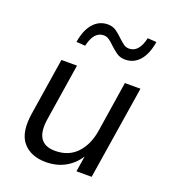

<svg xmlns="http://www.w3.org/2000/svg" viewBox="-135 -829 831 938"><g transform="rotate(20 280.5 -360.5)"><path d="M210 9Q131 9 90 -40Q49 -89 66 -193L112 -486H193L147 -193Q125 -58 234 -58Q304 -58 346.5 -103Q389 -148 401 -223L442 -486H523L446 0H367L380 -82Q353 -39 309.5 -15Q266 9 210 9ZM197 -591 151 -594Q161 -658 191.5 -692.5Q222 -727 267 -727Q293 -727 312 -713Q331 -699 347 -683Q360 -671 373 -661Q386 -651 403 -651Q454 -651 472 -730L518 -727Q508 -663 478 -628.5Q448 -594 403 -594Q376 -594 357 -608Q338 -622 322 -637Q309 -650 295.5 -660Q282 -670 266 -670Q215 -670 197 -591Z"/></g></svg>

Font: Nunito Sans
Style: Italic
Weight: 400
Italic angle: -9°
Designer: Vernon Adams
Foundry: Vernon Adams
Version: Version 3.006; ttfautohint (v1.8.3)